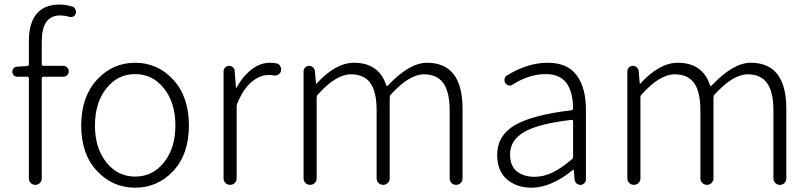

<svg xmlns="http://www.w3.org/2000/svg" viewBox="-20 -828 3634 860"><path d="M303.7 -798.8Q313.5 -795.9 317.4 -786.1Q320.3 -780.3 320.3 -775.4Q320.3 -771.5 319.3 -766.6Q316.4 -757.8 307.6 -753.9Q298.8 -750 289.1 -752.9Q268.6 -758.8 249 -758.8Q167 -758.8 167 -641.6V-540Q167 -533.2 174.8 -533.2H263.7Q273.4 -533.2 280.8 -525.9Q288.1 -518.6 288.1 -508.3Q288.1 -498 280.8 -491.2Q273.4 -484.4 263.7 -484.4H174.8Q167 -484.4 167 -476.6V-29.3Q167 -16.6 158.7 -8.3Q150.4 0 138.2 0Q126 0 117.7 -8.3Q109.4 -16.6 109.4 -29.3V-476.6Q109.4 -484.4 101.6 -484.4H56.6Q47.9 -484.4 41.5 -490.7Q35.2 -497.1 35.2 -506.3Q35.2 -515.6 41.5 -522.5Q47.9 -529.3 56.6 -529.3L101.6 -532.2Q109.4 -533.2 109.4 -540V-644.5Q109.4 -724.6 144 -766.1Q178.7 -807.6 246.1 -807.6Q273.4 -807.6 303.7 -798.8Z M343.8 -265.6Q343.8 -394.5 414.1 -470.7Q484.4 -546.9 585.4 -546.9Q686.5 -546.9 756.3 -470.7Q826.2 -394.5 826.2 -265.6Q826.2 -137.7 756.3 -62.5Q686.5 12.7 585.4 12.7Q484.4 12.7 414.1 -62.5Q343.8 -137.7 343.8 -265.6ZM456.1 -101.1Q506.8 -37.1 585.4 -37.1Q664.1 -37.1 714.8 -101.1Q765.6 -165 765.6 -266.1Q765.6 -367.2 714.8 -431.6Q664.1 -496.1 585.4 -496.1Q506.8 -496.1 456.1 -431.6Q405.3 -367.2 405.3 -266.1Q405.3 -165 456.1 -101.1Z M981.4 -29.3V-508.8Q981.4 -518.6 988.8 -525.9Q996.1 -533.2 1005.9 -533.2Q1015.6 -533.2 1023.4 -526.4Q1031.2 -519.5 1031.2 -508.8L1037.1 -434.6Q1037.1 -433.6 1038.1 -433.6Q1039.1 -433.6 1039.1 -434.6Q1067.4 -486.3 1106.4 -516.6Q1145.5 -546.9 1189.5 -546.9Q1206.1 -546.9 1218.8 -543.9Q1230.5 -542 1235.4 -531.2Q1239.3 -524.4 1239.3 -516.6Q1239.3 -512.7 1238.3 -508.8Q1235.4 -499 1226.1 -493.7Q1216.8 -488.3 1206.1 -490.2Q1197.3 -492.2 1182.6 -492.2Q1144.5 -492.2 1107.4 -461.4Q1070.3 -430.7 1043 -365.2Q1040 -358.4 1040 -350.6V-29.3Q1040 -16.6 1031.2 -8.3Q1022.5 0 1010.7 0Q999 0 990.2 -8.3Q981.4 -16.6 981.4 -29.3Z M1339.8 -29.3V-508.8Q1339.8 -518.6 1347.2 -525.9Q1354.5 -533.2 1364.3 -533.2Q1374 -533.2 1381.8 -526.4Q1389.6 -519.5 1390.6 -508.8L1395.5 -453.1Q1395.5 -452.1 1396.5 -452.1Q1397.5 -452.1 1397.5 -453.1Q1483.4 -546.9 1565.4 -546.9Q1676.8 -546.9 1710 -446.3Q1710.9 -443.4 1713.4 -442.9Q1715.8 -442.4 1716.8 -444.3Q1813.5 -546.9 1892.6 -546.9Q2051.8 -546.9 2051.8 -340.8V-29.3Q2051.8 -16.6 2043.5 -8.3Q2035.2 0 2022.9 0Q2010.7 0 2002.4 -8.3Q1994.1 -16.6 1994.1 -29.3V-333Q1994.1 -416 1965.8 -455.6Q1937.5 -495.1 1878.9 -495.1Q1812.5 -495.1 1730.5 -404.3Q1725.6 -399.4 1725.6 -391.6V-29.3Q1725.6 -16.6 1716.8 -8.3Q1708 0 1696.3 0Q1684.6 0 1675.8 -8.3Q1667 -16.6 1667 -29.3V-333Q1667 -416 1639.2 -455.6Q1611.3 -495.1 1551.8 -495.1Q1484.4 -495.1 1403.3 -404.3Q1398.4 -399.4 1398.4 -391.6V-29.3Q1398.4 -16.6 1389.6 -8.3Q1380.9 0 1369.1 0Q1357.4 0 1348.6 -8.3Q1339.8 -16.6 1339.8 -29.3Z M2361.3 12.7Q2293.9 12.7 2250.5 -24.9Q2207 -62.5 2207 -133.8Q2207 -220.7 2285.6 -267.1Q2364.3 -313.5 2539.1 -334Q2546.9 -335 2546.9 -343.8Q2546.9 -374 2541 -399.4Q2536.1 -424.8 2522.9 -447.8Q2509.8 -470.7 2484.9 -483.4Q2460 -496.1 2424.8 -496.1Q2349.6 -496.1 2276.4 -449.2Q2268.6 -443.4 2258.8 -445.3Q2249 -447.3 2243.2 -456.1Q2238.3 -464.8 2240.2 -475.1Q2242.2 -485.4 2251 -490.2Q2343.8 -546.9 2432.6 -546.9Q2522.5 -546.9 2563.5 -490.2Q2604.5 -433.6 2604.5 -337.9V-24.4Q2604.5 -14.6 2597.2 -7.3Q2589.8 0 2580.1 0Q2569.3 0 2562 -6.8Q2554.7 -13.7 2553.7 -24.4L2549.8 -67.4Q2549.8 -68.4 2548.8 -68.4Q2547.9 -68.4 2546.9 -67.4Q2448.2 12.7 2361.3 12.7ZM2374 -36.1Q2415 -36.1 2454.6 -55.2Q2494.1 -74.2 2541 -114.3Q2546.9 -119.1 2546.9 -126V-285.2Q2546.9 -291 2541 -291Q2540 -291 2539.1 -291Q2389.6 -273.4 2327.1 -236.3Q2264.6 -199.2 2264.6 -136.7Q2264.6 -85 2294.9 -60.5Q2325.2 -36.1 2374 -36.1Z M2790 -29.3V-508.8Q2790 -518.6 2797.4 -525.9Q2804.7 -533.2 2814.5 -533.2Q2824.2 -533.2 2832 -526.4Q2839.8 -519.5 2840.8 -508.8L2845.7 -453.1Q2845.7 -452.1 2846.7 -452.1Q2847.7 -452.1 2847.7 -453.1Q2933.6 -546.9 3015.6 -546.9Q3127 -546.9 3160.2 -446.3Q3161.1 -443.4 3163.6 -442.9Q3166 -442.4 3167 -444.3Q3263.7 -546.9 3342.8 -546.9Q3502 -546.9 3502 -340.8V-29.3Q3502 -16.6 3493.7 -8.3Q3485.4 0 3473.1 0Q3460.9 0 3452.6 -8.3Q3444.3 -16.6 3444.3 -29.3V-333Q3444.3 -416 3416 -455.6Q3387.7 -495.1 3329.1 -495.1Q3262.7 -495.1 3180.7 -404.3Q3175.8 -399.4 3175.8 -391.6V-29.3Q3175.8 -16.6 3167 -8.3Q3158.2 0 3146.5 0Q3134.8 0 3126 -8.3Q3117.2 -16.6 3117.2 -29.3V-333Q3117.2 -416 3089.4 -455.6Q3061.5 -495.1 3002 -495.1Q2934.6 -495.1 2853.5 -404.3Q2848.6 -399.4 2848.6 -391.6V-29.3Q2848.6 -16.6 2839.8 -8.3Q2831.1 0 2819.3 0Q2807.6 0 2798.8 -8.3Q2790 -16.6 2790 -29.3Z"/></svg>

Font: Gen Jyuu Gothic P Light
Style: Regular
Weight: 200
Designer: [Source Han Sans]
Ryoko NISHIZUKA  (kana & ideographs); Paul D. Hunt (Latin, Greek & Cyrillic); Wenlong ZHANG  (bopomofo
Version: Version 1.002.20150607